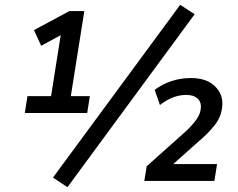

<svg xmlns="http://www.w3.org/2000/svg" viewBox="-20 -751 987 797"><path d="M83 -282 94 -352H192L232 -605L151 -561L121 -626L268 -705H330L274 -352H353L342 -282ZM260 26 200 -14 728 -731 788 -692ZM579 0 589 -61 747 -202Q777 -229 795.5 -255Q814 -281 814 -309Q814 -331 798 -344Q782 -357 753 -357Q724 -357 696.5 -346Q669 -335 644 -315L622 -378Q688 -427 773 -427Q835 -427 869.5 -395.5Q904 -364 903 -319Q902 -273 874.5 -236Q847 -199 799 -159L699 -70H881L870 0Z"/></svg>

Font: Nunito Sans SemiBold
Style: Italic
Weight: 600
Italic angle: -9°
Designer: Vernon Adams
Foundry: Vernon Adams
Version: Version 3.006; ttfautohint (v1.8.3)